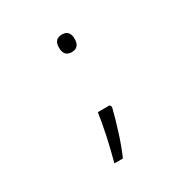

<svg xmlns="http://www.w3.org/2000/svg" viewBox="-155 -671 911 937"><g transform="rotate(-30 300.0 -202.5)"><path d="M317 -440Q273 -440 273 -490Q273 -539 317 -539Q361 -539 361 -490Q361 -440 317 -440ZM225 134Q263 -6 280 -123H347L353 -111Q339 -54 318 12.5Q297 79 273 134Z"/></g></svg>

Font: Noto Sans Mono Light
Style: Regular
Weight: 300
Designer: Monotype Design Team
Foundry: Monotype Imaging Inc.
Version: Version 2.014; ttfautohint (v1.8.4.7-5d5b)